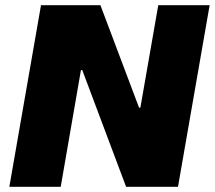

<svg xmlns="http://www.w3.org/2000/svg" viewBox="-20 -720 828 740"><path d="M16 0H214L292 -450H297L466 0H666L788 -700H590L521 -305H516L367 -700H138Z"/></svg>

Font: Fixel Display 20240404 Black
Style: Italic
Weight: 900
Italic angle: -10°
Designer: AlfaBravo + MacPaw
Foundry: Kyrylo Tkachov, Marchela Mozhyna, Serhii Makarenko, Maria Weinstein, Zakhar Kryvoshyya
Version: Version 1.211;Glyphs 3.2 (3225)